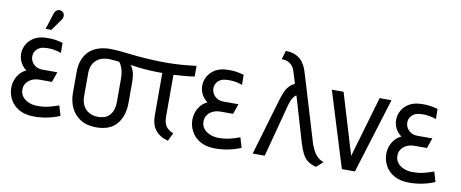

<svg xmlns="http://www.w3.org/2000/svg" viewBox="-64 -974 3019 1258"><g transform="rotate(10 1446.0 -345.0)"><path d="M303 -430 302 -497Q274 -505 248.5 -508.5Q223 -512 199 -511Q147 -511 114 -492Q81 -473 64.5 -444Q48 -415 47 -384Q46 -363 52.5 -342.5Q59 -322 71.5 -305.5Q84 -289 100 -278Q63 -261 42.5 -225.5Q22 -190 22 -149Q22 -109 41.5 -72Q61 -35 101 -12Q141 11 203 11Q232 11 262 7Q292 3 320 -5Q348 -13 372 -23L352 -90Q336 -84 319 -78.5Q302 -73 284.5 -69Q267 -65 249.5 -63Q232 -61 216 -61Q181 -61 154 -72Q127 -83 111.5 -103Q96 -123 96 -149Q96 -172 105.5 -188Q115 -204 129.5 -214Q144 -224 160.5 -228.5Q177 -233 192 -233H278L302 -301H205Q178 -301 159.5 -312Q141 -323 131.5 -340Q122 -357 122 -375Q122 -393 130 -407.5Q138 -422 153 -432Q168 -442 189 -444Q207 -446 224 -445.5Q241 -445 260.5 -441.5Q280 -438 303 -430ZM270 -645Q277 -655 278.5 -665.5Q280 -676 276.5 -685Q273 -694 263 -700Q252 -706 242 -704.5Q232 -703 224 -696Q216 -689 212 -678L177 -568H215Z M1054 -417V-138Q1054 -112 1061 -92.5Q1068 -73 1083 -60Q1098 -47 1119 -39L1093 15Q1064 7 1043 -6Q1022 -19 1008 -37Q994 -55 987 -79Q980 -103 980 -133V-416Q937 -416 897 -418Q857 -420 823.5 -424Q790 -428 766 -432Q779 -417 787.5 -391.5Q796 -366 796 -319V-185Q796 -97 751 -43.5Q706 10 615 10Q551 10 509 -17Q467 -44 446.5 -88Q426 -132 426 -185V-320Q426 -377 443 -414.5Q460 -452 487.5 -473Q515 -494 548 -503Q581 -512 613 -512Q636 -512 657.5 -510.5Q679 -509 698.5 -507Q718 -505 734 -503Q794 -496 851 -492Q908 -488 964 -487Q1020 -486 1077 -489.5Q1134 -493 1193 -501V-430Q1161 -425 1125.5 -422Q1090 -419 1054 -417ZM689 -439Q678 -441 665.5 -442Q653 -443 640.5 -444Q628 -445 616 -445Q597 -445 577 -439.5Q557 -434 540 -420.5Q523 -407 512.5 -384.5Q502 -362 502 -328V-176Q502 -142 515 -116Q528 -90 553.5 -75Q579 -60 614 -60Q669 -60 694.5 -92Q720 -124 720 -176V-330Q720 -347 718.5 -360.5Q717 -374 714 -386.5Q711 -399 707 -408.5Q703 -418 698.5 -426Q694 -434 689 -439Z M1508 -430 1507 -497Q1479 -505 1453.5 -508.5Q1428 -512 1404 -511Q1352 -511 1319 -492Q1286 -473 1269.5 -444Q1253 -415 1252 -384Q1251 -363 1257.5 -342.5Q1264 -322 1276.5 -305.5Q1289 -289 1305 -278Q1268 -261 1247.5 -225.5Q1227 -190 1227 -149Q1227 -109 1246.5 -72Q1266 -35 1306 -12Q1346 11 1408 11Q1437 11 1467 7Q1497 3 1525 -5Q1553 -13 1577 -23L1557 -90Q1541 -84 1524 -78.5Q1507 -73 1489.5 -69Q1472 -65 1454.5 -63Q1437 -61 1421 -61Q1386 -61 1359 -72Q1332 -83 1316.5 -103Q1301 -123 1301 -149Q1301 -172 1310.5 -188Q1320 -204 1334.5 -214Q1349 -224 1365.5 -228.5Q1382 -233 1397 -233H1483L1507 -301H1410Q1383 -301 1364.5 -312Q1346 -323 1336.5 -340Q1327 -357 1327 -375Q1327 -393 1335 -407.5Q1343 -422 1358 -432Q1373 -442 1394 -444Q1412 -446 1429 -445.5Q1446 -445 1465.5 -441.5Q1485 -438 1508 -430Z M2035 -125 1905 -557Q1900 -575 1891.5 -599.5Q1883 -624 1867.5 -646Q1852 -668 1824.5 -683Q1797 -698 1752 -699L1735 -641Q1760 -641 1778 -632.5Q1796 -624 1808 -608Q1820 -592 1826 -569L1848 -497Q1825 -486 1809.5 -468.5Q1794 -451 1783.5 -425.5Q1773 -400 1763 -366L1655 1H1735L1830 -358Q1837 -380 1843.5 -392.5Q1850 -405 1857 -412.5Q1864 -420 1871 -424L1960 -122Q1973 -80 1987 -53Q2001 -26 2022.5 -10Q2044 6 2078 15L2122 -24Q2096 -33 2079 -50Q2062 -67 2052 -87Q2042 -107 2035 -125Z M2093 -501 2248 0H2335L2490 -501H2411L2293 -96L2171 -501Z M2798 -430 2797 -497Q2769 -505 2743.5 -508.5Q2718 -512 2694 -511Q2642 -511 2609 -492Q2576 -473 2559.5 -444Q2543 -415 2542 -384Q2541 -363 2547.5 -342.5Q2554 -322 2566.5 -305.5Q2579 -289 2595 -278Q2558 -261 2537.5 -225.5Q2517 -190 2517 -149Q2517 -109 2536.5 -72Q2556 -35 2596 -12Q2636 11 2698 11Q2727 11 2757 7Q2787 3 2815 -5Q2843 -13 2867 -23L2847 -90Q2831 -84 2814 -78.5Q2797 -73 2779.5 -69Q2762 -65 2744.5 -63Q2727 -61 2711 -61Q2676 -61 2649 -72Q2622 -83 2606.5 -103Q2591 -123 2591 -149Q2591 -172 2600.5 -188Q2610 -204 2624.5 -214Q2639 -224 2655.5 -228.5Q2672 -233 2687 -233H2773L2797 -301H2700Q2673 -301 2654.5 -312Q2636 -323 2626.5 -340Q2617 -357 2617 -375Q2617 -393 2625 -407.5Q2633 -422 2648 -432Q2663 -442 2684 -444Q2702 -446 2719 -445.5Q2736 -445 2755.5 -441.5Q2775 -438 2798 -430Z"/></g></svg>

Font: Advent Pro Medium
Style: Regular
Weight: 500
Designer: VivaRado, Andreas Kalpakidis
Foundry: VivaRado, Andreas Kalpakidis
Version: Version 3.000